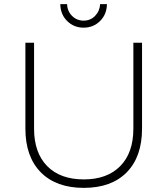

<svg xmlns="http://www.w3.org/2000/svg" viewBox="-20 -906 811 930"><path d="M386 -37Q499 -37 562.5 -101.5Q626 -166 626 -283V-699H668V-283Q668 -147 594 -71.5Q520 4 386 4Q252 4 177.5 -71.5Q103 -147 103 -283V-699H145V-283Q145 -166 208.5 -101.5Q272 -37 386 -37ZM385 -806Q418 -806 440.5 -829Q463 -852 465 -886H498Q497 -836 464.5 -804Q432 -772 385 -772Q338 -772 305.5 -804Q273 -836 272 -886H305Q306 -852 329 -829Q352 -806 385 -806Z"/></svg>

Font: Montserrat arm2 ExtraLight
Style: Regular
Weight: 275
Designer: Julieta Ulanovsky
Foundry: Julieta Ulanovsky
Version: Version 6.000